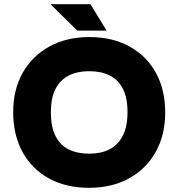

<svg xmlns="http://www.w3.org/2000/svg" viewBox="-20 -887 852 917"><path d="M406 10Q294 10 212.5 -35.5Q131 -81 87 -162Q43 -243 43 -351Q43 -459 88.5 -539.5Q134 -620 216 -665Q298 -710 406 -710Q518 -710 599.5 -664.5Q681 -619 725 -538.5Q769 -458 769 -350Q769 -242 723.5 -161Q678 -80 596 -35Q514 10 406 10ZM406 -153Q462 -153 502.5 -173.5Q543 -194 566 -238Q589 -282 589 -351Q589 -420 567 -463Q545 -506 504 -526.5Q463 -547 406 -547Q350 -547 309 -526.5Q268 -506 245.5 -463Q223 -420 223 -350Q223 -281 245 -237.5Q267 -194 308 -173.5Q349 -153 406 -153ZM489 -741H349L221 -867H412Z"/></svg>

Font: REM
Style: Bold
Weight: 700
Designer: Octavio Pardo
Foundry: Ashler Design
Version: Version 1.005;gftools[0.9.28]